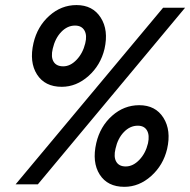

<svg xmlns="http://www.w3.org/2000/svg" viewBox="-20 -720 743 750"><path d="M221.2 -380.9Q155.3 -380.9 124.5 -429.2Q93.8 -477.5 110.8 -551.8Q126 -616.7 172.6 -658.4Q219.2 -700.2 278.8 -700.2Q342.3 -700.2 373.5 -651.1Q404.8 -602.1 388.2 -528.8Q373 -465.3 325.7 -423.1Q278.3 -380.9 221.2 -380.9ZM41 0 617.2 -689.9H703.1L127.9 0ZM227.1 -460.9Q254.9 -460.9 279.3 -486.6Q303.7 -512.2 313 -550.8Q320.8 -582 309.8 -601.1Q298.8 -620.1 272.9 -620.1Q243.2 -620.1 219.2 -595.2Q195.3 -570.3 186 -529.8Q178.2 -497.6 189.2 -479.2Q200.2 -460.9 227.1 -460.9ZM465.8 9.8Q399.9 9.8 369.4 -38.3Q338.9 -86.4 356 -161.1Q371.1 -226.1 417.7 -267.6Q464.4 -309.1 523.9 -309.1Q587.4 -309.1 618.4 -260Q649.4 -210.9 632.8 -138.2Q617.7 -74.7 570.6 -32.5Q523.4 9.8 465.8 9.8ZM471.2 -69.8Q499.5 -69.8 524.2 -95.5Q548.8 -121.1 558.1 -160.2Q564.9 -191.9 554.2 -210.4Q543.5 -229 518.1 -229Q487.8 -229 463.9 -204.1Q439.9 -179.2 431.2 -139.2Q423.3 -106.9 434.1 -88.4Q444.8 -69.8 471.2 -69.8Z"/></svg>

Font: HK Grotesk Legacy
Style: Bold Italic
Weight: 700
Italic angle: -13°
Designer: Alfredo Marco Pradil
Foundry: Hanken Design Co.
Version: Version 2.022;PS 002.022;hotconv 1.0.88;makeotf.lib2.5.64775